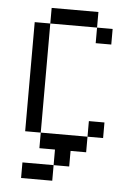

<svg xmlns="http://www.w3.org/2000/svg" viewBox="-51 -601 540 767"><g transform="rotate(5 219.0 -218.0)"><path d="M62.5 62.5H187.5V125H62.5ZM125 -62.5H312.5V0H250V62.5H187.5V0H125ZM312.5 -125H375V-62.5H312.5ZM62.5 -500H125V-62.5H62.5ZM125 -562.5H312.5V-500H125ZM312.5 -500H375V-437.5H312.5Z"/></g></svg>

Font: Pixel Operator
Style: Regular
Weight: 400
Designer: Jayvee Enaguas (HarvettFox96)
Version: 2016.04.25